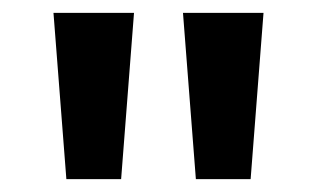

<svg xmlns="http://www.w3.org/2000/svg" viewBox="-20 -734 492 298"><path d="M188 -714 168 -456H83L63 -714ZM389 -714 369 -456H284L264 -714Z"/></svg>

Font: Noto Sans Meetei Mayek SemiBold
Style: Regular
Weight: 600
Designer: Monotype Design Team and Neelakash Kshetrimayum
Foundry: Monotype Imaging Inc.
Version: Version 2.002; ttfautohint (v1.8.4.7-5d5b)